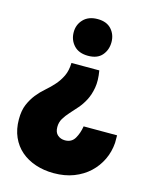

<svg xmlns="http://www.w3.org/2000/svg" viewBox="-110 -548 672 859"><g transform="rotate(15 226.5 -118.5)"><path d="M222 240Q177 240 138 227Q99 214 70.5 189.5Q42 165 26 129Q10 93 10 47Q10 6 22 -22Q34 -50 51.5 -72Q69 -94 90 -112Q111 -130 129 -150.5Q147 -171 159 -196Q171 -221 172 -257H301Q309 -211 303 -177.5Q297 -144 284 -119Q271 -94 254 -74.5Q237 -55 221.5 -38Q206 -21 195.5 -3.5Q185 14 185 36Q185 61 199 73Q213 85 233 85Q264 85 278.5 60Q293 35 298 3H453V38Q450 80 432.5 116.5Q415 153 385.5 180.5Q356 208 315 224Q274 240 222 240ZM235 -307Q192 -307 169 -332Q146 -357 146 -393Q146 -428 169.5 -452.5Q193 -477 235 -477Q277 -477 299 -452.5Q321 -428 321 -393Q321 -357 299.5 -332Q278 -307 235 -307Z"/></g></svg>

Font: Tilda Sans Black
Style: Regular
Weight: 900
Designer: ParaType Ltd
Foundry: ParaType Ltd
Version: Version 1.009